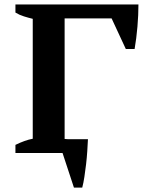

<svg xmlns="http://www.w3.org/2000/svg" viewBox="-20 -682 676 856"><path d="M48.8 -36.1Q69.8 -46.4 88.9 -53.2Q107.9 -60.1 126 -63.5V-598.1Q107.4 -602.5 86.9 -608.9Q66.4 -615.2 48.8 -626V-662.1H597.2Q597.2 -615.7 592.8 -563.5Q588.4 -511.2 580.1 -463.4H541L477.5 -600.1H268.1V-62.5Q274.4 -61.5 281.5 -61.5Q288.6 -61.5 296.4 -61.5H372.1Q371.1 -37.1 369.1 -8.1Q367.2 21 363.8 50.3Q360.4 79.6 356.2 106.7Q352.1 133.8 346.7 154.3H309.6L258.8 0H48.8Z"/></svg>

Font: PT Astra Serif
Style: Bold
Weight: 700
Designer: A.Korolkova, I. Chaeva
Foundry: ParaType Ltd
Version: Version 1.002